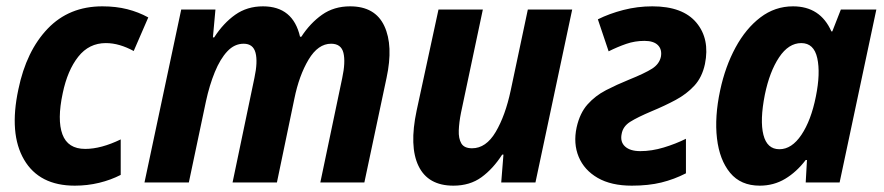

<svg xmlns="http://www.w3.org/2000/svg" viewBox="-20 -576 2791 606"><path d="M216 10Q104 10 56 -72Q8 -154 38 -294Q63 -415 130.5 -485.5Q198 -556 303 -556Q346 -556 381.5 -547Q417 -538 448 -521L402 -415Q380 -427 358 -433.5Q336 -440 314 -440Q261 -440 227 -397Q193 -354 178 -282Q160 -198 177 -152Q194 -106 249 -106Q299 -106 361 -136V-24Q330 -8 293 1Q256 10 216 10Z M436 0 552 -546H660L652 -458H656Q685 -503 722.5 -529.5Q760 -556 810 -556Q905 -556 927 -460H931Q959 -503 996.5 -529.5Q1034 -556 1085 -556Q1164 -556 1193 -494Q1222 -432 1200 -330L1130 0H991L1060 -329Q1071 -380 1064 -409Q1057 -438 1025 -438Q984 -438 954 -388Q924 -338 909 -264L854 0H714L783 -330Q794 -381 786.5 -409.5Q779 -438 749 -438Q720 -438 697.5 -414Q675 -390 658 -348.5Q641 -307 630 -256L576 0Z M1411 10Q1331 10 1301 -52Q1271 -114 1295 -227L1364 -546H1504L1435 -220Q1429 -190 1428 -164.5Q1427 -139 1436 -123.5Q1445 -108 1470 -108Q1514 -108 1544.5 -159.5Q1575 -211 1592 -291L1646 -546H1786L1670 0H1562L1569 -88H1565Q1536 -43 1499.5 -16.5Q1463 10 1411 10Z M1974 10Q1909 10 1866.5 -14.5Q1824 -39 1806.5 -81Q1789 -123 1800 -174Q1810 -219 1834.5 -246.5Q1859 -274 1893 -291.5Q1927 -309 1964 -324Q2016 -345 2038.5 -359.5Q2061 -374 2066 -397Q2070 -420 2056.5 -433.5Q2043 -447 2014 -447Q1984 -447 1956.5 -437.5Q1929 -428 1901 -414L1867 -515Q1903 -533 1947.5 -544.5Q1992 -556 2039 -556Q2135 -556 2178 -504.5Q2221 -453 2205 -374Q2196 -332 2171.5 -305.5Q2147 -279 2112.5 -260.5Q2078 -242 2037 -225Q1992 -206 1969 -191.5Q1946 -177 1942 -153Q1937 -128 1953 -113.5Q1969 -99 2001 -99Q2037 -99 2075 -110.5Q2113 -122 2145 -138V-29Q2108 -10 2067.5 0Q2027 10 1974 10Z M2378 10Q2318 10 2284.5 -30.5Q2251 -71 2243 -139Q2235 -207 2253 -291Q2269 -366 2301.5 -426Q2334 -486 2380 -521Q2426 -556 2483 -556Q2569 -556 2604 -477H2607L2634 -546H2746L2630 0H2523L2527 -71H2523Q2494 -33 2458 -11.5Q2422 10 2378 10ZM2440 -105Q2479 -105 2509.5 -150.5Q2540 -196 2555 -271Q2570 -345 2559.5 -392.5Q2549 -440 2509 -440Q2469 -440 2439 -395Q2409 -350 2394 -277Q2378 -196 2389.5 -150.5Q2401 -105 2440 -105Z"/></svg>

Font: Noto Sans SemiCondensed
Style: Bold Italic
Weight: 700
Width: 4
Italic angle: -12°
Designer: Monotype Design Team
Foundry: Monotype Imaging Inc.
Version: Version 2.013; ttfautohint (v1.8.4.7-5d5b)